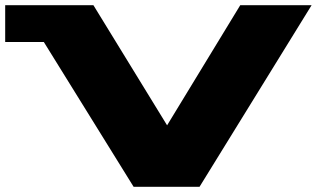

<svg xmlns="http://www.w3.org/2000/svg" viewBox="-30 -720 1221 740"><path d="M-10 -558V-700H330L614 -237L896 -700H1171L739 0H485L139 -558Z"/></svg>

Font: Stalinist One
Style: Regular
Weight: 400
Designer: Jovanny Lemonad
Foundry: Alexey Maslov, Jovanny Lemonad
Version: Version 3.004